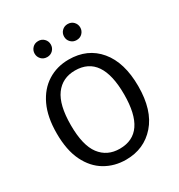

<svg xmlns="http://www.w3.org/2000/svg" viewBox="-207 -1034 1107 1185"><g transform="rotate(-30 346.0 -441.0)"><path d="M346 12Q264 12 198 -27Q132 -66 93.5 -144.5Q55 -223 55 -343Q55 -459 92.5 -538.5Q130 -618 196 -659.5Q262 -701 346 -701Q480 -701 558.5 -607Q637 -513 637 -344Q637 -173 556 -80.5Q475 12 346 12ZM346 -66Q536 -66 536 -344Q536 -623 346 -623Q256 -623 206 -555Q156 -487 156 -343Q156 -199 206.5 -132.5Q257 -66 346 -66ZM241 -780Q215 -780 199 -797Q183 -814 183 -837Q183 -860 199 -877Q215 -894 241 -894Q265 -894 281.5 -877.5Q298 -861 298 -837Q298 -813 281.5 -796.5Q265 -780 241 -780ZM450 -780Q426 -780 409.5 -796.5Q393 -813 393 -837Q393 -861 409.5 -877.5Q426 -894 450 -894Q476 -894 492 -877Q508 -860 508 -837Q508 -814 492 -797Q476 -780 450 -780Z"/></g></svg>

Font: Trujillo
Style: Regular
Weight: 400
Designer: Fira Sans original fonts by bBox Type GmbH, Carrois Corporate GbR, & Edenspiekermann AG / Changes by Cristiano Sobral
Foundry: Fira Sans original fonts by bBox Type GmbH, Carrois Corporate GbR, & Edenspiekermann AG / Changes by Cristiano Sobral
Version: Version 4.301;October 17, 2021;FontCreator 14.0.0.2814 64-bi